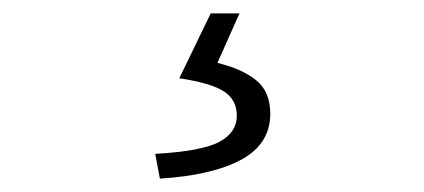

<svg xmlns="http://www.w3.org/2000/svg" viewBox="-20 -22 634 287"><path d="M219 245 212 208Q282 204 308 190Q334 176 334 151Q334 127 314.5 114.5Q295 102 248 95L295 -2H338L305 72Q342 81 363 98Q384 115 384 148Q384 193 341 216.5Q298 240 219 245Z"/></svg>

Font: Noto Sans SC Thin Light
Style: Regular
Weight: 300
Version: Version 2.004-H2;hotconv 1.0.118;makeotfexe 2.5.65603